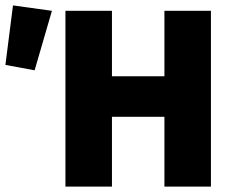

<svg xmlns="http://www.w3.org/2000/svg" viewBox="-30 -690 872 710"><path d="M212 0H384V-258H578V0H750V-650H578V-408H384V-650H212ZM-10 -450 98 -430 162 -650 18 -670Z"/></svg>

Font: Giro Sans Black
Style: Regular
Weight: 900
Designer: Paul D. Hunt
Foundry: Adobe Systems Incorporated
Version: Version 1.000;PS 1.0;hotconv 1.0.88;makeotf.lib2.5.647800